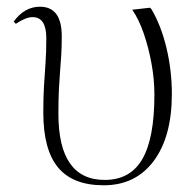

<svg xmlns="http://www.w3.org/2000/svg" viewBox="-20 -538 574 572"><path d="M289 14Q197 14 153 -39Q109 -92 109 -203Q109 -247 111 -281Q113 -315 115.5 -348.5Q118 -382 118 -424Q118 -487 77 -487Q57 -487 27 -467L21 -474Q53 -518 99 -518Q164 -518 164 -430Q164 -399 162.5 -374.5Q161 -350 159 -326Q157 -302 155.5 -272Q154 -242 154 -199Q154 -2 292 -2Q368 -2 404 -64Q440 -126 440 -256Q440 -301 431.5 -348Q423 -395 408.5 -437.5Q394 -480 374 -509L427 -515L431 -511Q460 -462 476 -395Q492 -328 492 -258Q492 -131 438 -58.5Q384 14 289 14Z"/></svg>

Font: Display Extralight
Style: Regular
Weight: 200
Designer: Latin by Veronika Burian and Jose Scaglione. Greek by Irene Vlachou. Cyrillic by Vera Evstafieva.
Foundry: TypeTogether
Version: Version 3.002